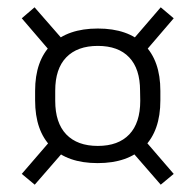

<svg xmlns="http://www.w3.org/2000/svg" viewBox="-20 -572 534 525"><path d="M247 -126Q164.5 -126 120.2 -170.2Q76 -214.5 76 -297.5V-323.5Q76 -406 120.5 -450Q165 -494 247.5 -494Q330 -494 374.2 -450Q418.5 -406 418.5 -323.5V-297.5Q418.5 -214.5 374 -170.2Q329.5 -126 247 -126ZM247.5 -173Q303.5 -173 333.5 -204.5Q363.5 -236 363.5 -296.5L363 -324Q363 -384 333.2 -415.2Q303.5 -446.5 247.5 -446.5Q191.5 -446.5 161.2 -415.2Q131 -384 131 -324V-296.5Q131 -236 161.2 -204.5Q191.5 -173 247.5 -173ZM368 -197.5 455 -96.5 419.5 -67 333 -166.5ZM161.5 -166.5 75 -67 39.5 -96.5 127.5 -198.5ZM124 -423.5 39.5 -522 74.5 -552 160.5 -453.5ZM333 -451.5 419.5 -552 455 -522 368 -420.5Z"/></svg>

Font: Anek Bangla Light
Style: Regular
Weight: 300
Designer: Sulekha Rajkumar (Bangla), Yesha Goshar (Latin)
Foundry: Ek Type
Version: Version 1.003